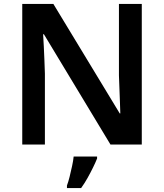

<svg xmlns="http://www.w3.org/2000/svg" viewBox="-20 -734 833 975"><path d="M700 0H541L203 -560H199Q201 -530 202.5 -497Q204 -464 205.5 -429.5Q207 -395 208 -360V0H93V-714H251L588 -158H591Q590 -184 589 -217Q588 -250 586.5 -284.5Q585 -319 584 -351V-714H700ZM473 71Q465 91 452.5 116.5Q440 142 425 169Q410 196 392 221H320V208Q327 190 333.5 163.5Q340 137 346 109.5Q352 82 354 61H473Z"/></svg>

Font: Noto Sans Devanagari SemiBold
Style: Regular
Weight: 600
Version: Version 2.003